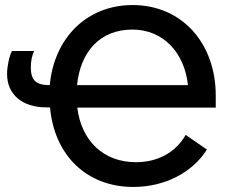

<svg xmlns="http://www.w3.org/2000/svg" viewBox="-20 -730 907 760"><path d="M834 -304V-352C834 -559 700 -710 505 -710C323 -710 194 -579 177 -393H176C122 -393 102 -413 102 -464C102 -489 107 -511 115 -528H27C16 -505 8 -467 8 -437C8 -356 68 -305 163 -305H178C195 -115 323 10 508 10C631 10 741 -46 799 -138L715 -196C675 -126 604 -88 518 -88C389 -88 302 -173 286 -304ZM285 -393C298 -524 375 -613 504 -613C624 -613 710 -524 724 -393Z"/></svg>

Font: Fixel Display Medium
Style: Regular
Weight: 500
Designer: AlfaBravo + MacPaw
Foundry: Kyrylo Tkachov, Marchela Mozhyna, Serhii Makarenko, Maria Weinstein, Zakhar Kryvoshyya
Version: Version 1.211